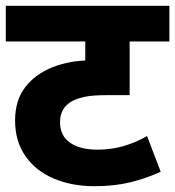

<svg xmlns="http://www.w3.org/2000/svg" viewBox="-20 -642 604 662"><path d="M564 -499H427V-314H353Q300 -314 273.5 -308.5Q247 -303 228 -293Q207 -281 197 -263Q187 -245 187 -222Q187 -188 203.5 -167Q220 -146 249 -136Q278 -126 315 -126Q364 -126 406.5 -138.5Q449 -151 487 -173L534 -50Q485 -27 429.5 -13.5Q374 0 307 0Q227 0 165 -26.5Q103 -53 67.5 -104Q32 -155 32 -227Q32 -296 67 -341.5Q102 -387 162 -410.5Q222 -434 294 -434H301L274 -427V-499H0V-622H564Z"/></svg>

Font: Noto Sans Devanagari ExtraBold
Style: Regular
Weight: 800
Version: Version 2.003